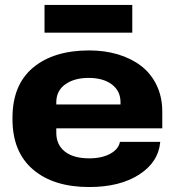

<svg xmlns="http://www.w3.org/2000/svg" viewBox="-20 -751 710 781"><path d="M161.1 -618.2V-731H518.1V-618.2ZM342.8 9.8Q197.8 9.8 114.3 -61.5Q30.8 -132.8 30.8 -266.1V-272Q30.8 -406.2 114.7 -476.1Q198.7 -545.9 342.8 -545.9Q405.8 -545.9 459.7 -529.8Q513.7 -513.7 554 -482.9Q594.2 -452.1 617.2 -404.3Q640.1 -356.4 640.1 -296.9V-229H209V-210.9Q209 -162.1 243.9 -134.5Q278.8 -106.9 342.8 -106.9Q394 -106.9 428.2 -125.5Q462.4 -144 467.8 -173.8H631.8Q624.5 -91.3 545.9 -40.8Q467.3 9.8 342.8 9.8ZM209 -335V-326.2H470.2V-335Q470.2 -381.3 434.8 -407.7Q399.4 -434.1 340.8 -434.1Q282.2 -434.1 245.6 -408Q209 -381.8 209 -335Z"/></svg>

Font: Hubot Sans Expanded
Style: Bold
Weight: 700
Width: 7
Designer: Deni Anggara
Foundry: GitHub
Version: Version 1.001;gftools[0.9.31]